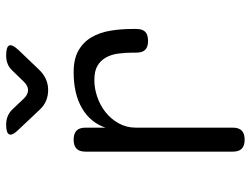

<svg xmlns="http://www.w3.org/2000/svg" viewBox="-118 -708 835 640"><g transform="rotate(-90 300.0 -387.5)"><path d="M155 10Q135 10 125 0.5Q115 -9 115 -30V-520Q115 -541 125 -550.5Q135 -560 155 -560Q175 -560 185 -550.5Q195 -541 195 -520V-454Q212 -504 259.5 -532Q307 -560 380 -560Q424 -560 452 -544Q480 -528 496 -501Q512 -474 518 -438.5Q524 -403 524 -363V-351Q524 -331 514.5 -321.5Q505 -312 484 -312Q464 -312 454.5 -321.5Q445 -331 445 -351V-363Q445 -387 442 -410.5Q439 -434 429 -452Q419 -470 401.5 -480.5Q384 -491 353 -491Q326 -491 298 -481.5Q270 -472 247 -454Q224 -436 209.5 -410Q195 -384 195 -353V-30Q195 -9 185 0.5Q175 10 155 10ZM205 -785Q220 -785 232.5 -780Q245 -775 255 -765L293 -725Q306 -712 320 -712Q334 -712 347 -725L385 -764Q395 -775 407.5 -780Q420 -785 435 -785Q465 -785 469 -774.5Q473 -764 453 -743L386 -673Q372 -659 355.5 -652Q339 -645 320 -645Q301 -645 284.5 -652Q268 -659 255 -673L188 -744Q168 -764 172.5 -774.5Q177 -785 205 -785Z"/></g></svg>

Font: Maple Mono NL Light
Style: Regular
Weight: 300
Monospace: yes
Designer: subframe7536
Version: Version 7.000